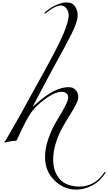

<svg xmlns="http://www.w3.org/2000/svg" viewBox="-20 -1171 899 1599"><path d="M847 267Q851 261 855 261Q859 261 859 265Q859 267 857 271Q811 341 746 374.5Q681 408 615 408Q511 408 433 331Q355 254 355 136Q355 62 385 -21.5Q415 -105 451.5 -163.5Q488 -222 518 -278Q548 -334 548 -361Q548 -381 533.5 -393.5Q519 -406 492 -406Q444 -406 378.5 -362Q313 -318 263 -264Q211 -208 121 -6Q118 2 105 2Q82 2 52 9Q22 16 21 16Q17 16 17 12Q17 11 21 5.5Q25 0 33 -12.5Q41 -25 48 -38Q143 -204 168 -248Q198 -306 257 -411Q316 -516 350 -579Q355 -589 383.5 -641.5Q412 -694 428.5 -725Q445 -756 471.5 -810Q498 -864 513 -901Q528 -938 540 -978Q552 -1018 552 -1043Q552 -1075 533.5 -1100Q515 -1125 489 -1125Q441 -1125 374 -1071Q357 -1057 355 -1057Q350 -1057 350 -1062Q350 -1065 369 -1081Q410 -1114 456 -1132.5Q502 -1151 531 -1151Q583 -1151 605 -1117.5Q627 -1084 627 -1041Q627 -1017 614 -978Q601 -939 574 -885.5Q547 -832 524 -789Q501 -746 463.5 -678Q426 -610 409 -579Q374 -514 324 -418.5Q274 -323 251 -281Q343 -362 394 -393Q479 -445 553 -445Q591 -445 611.5 -420.5Q632 -396 632 -363Q632 -338 610.5 -297Q589 -256 558.5 -207.5Q528 -159 497 -103.5Q466 -48 444.5 21.5Q423 91 423 158Q423 259 478 321Q533 383 647 383Q700 383 753.5 355Q807 327 847 267Z"/></svg>

Font: Miama Nueva
Style: Medium
Weight: 400
Italic angle: -28°
Version: Version 1.0